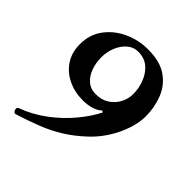

<svg xmlns="http://www.w3.org/2000/svg" viewBox="-180 -547 896 896"><g transform="rotate(45 268.0 -99.5)"><path d="M63 226Q56 228 51 221.5Q46 215 46 207Q46 199 53 196Q121 171 178.5 127.5Q236 84 278.5 32.5Q321 -19 345 -67L337 -72Q322 -57 295.5 -49Q269 -41 239 -41Q185 -41 140.5 -62.5Q96 -84 70 -123.5Q44 -163 44 -217Q44 -280 78 -326.5Q112 -373 167.5 -399Q223 -425 287 -425Q366 -425 412.5 -392.5Q459 -360 479.5 -307.5Q500 -255 500 -195Q500 -155 484.5 -108.5Q469 -62 441 -17.5Q413 27 375 62Q329 105 281.5 134.5Q234 164 180.5 185Q127 206 63 226ZM260 -104Q300 -104 327.5 -122Q355 -140 370 -168.5Q385 -197 385 -228Q385 -267 371 -303Q357 -339 330 -362Q303 -385 261 -385Q231 -385 207.5 -364.5Q184 -344 171 -312Q158 -280 158 -244Q158 -208 169.5 -176Q181 -144 204 -124Q227 -104 260 -104Z"/></g></svg>

Font: Junicode SmExp
Style: Bold
Weight: 700
Width: 6
Designer: Peter S. Baker
Version: Version 2.205; ttfautohint (v1.8.4)